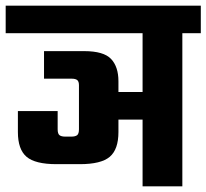

<svg xmlns="http://www.w3.org/2000/svg" viewBox="-40 -656 727 676"><path d="M462 -565H602V0H462ZM-20 -636H667V-539H-20ZM23 -265H163V-201Q163 -185 169.5 -180Q176 -175 190 -175H211Q225 -175 231.5 -180Q238 -185 238 -201V-356Q238 -369 232 -374Q226 -379 212 -379H115V-476H256Q325 -476 351 -448.5Q377 -421 377 -370V-191Q377 -130 346.5 -104Q316 -78 241 -78H159Q84 -78 53.5 -104Q23 -130 23 -191ZM310 -235V-332H535V-235Z"/></svg>

Font: Teko Light SemiBold
Style: Regular
Weight: 600
Version: Version 2.000;gftools[0.9.28.dev9+g7d2139d.d20230707]